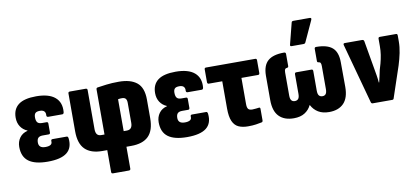

<svg xmlns="http://www.w3.org/2000/svg" viewBox="-80 -1021 3241 1489"><g transform="rotate(-10 1540.5 -276.0)"><path d="M222 8Q122 8 72.5 -28.5Q23 -65 23 -143Q23 -184 45 -214.5Q67 -245 108 -255V-257Q74 -271 54.5 -300.5Q35 -330 35 -371Q35 -438 80 -472.5Q125 -507 220 -507Q319 -507 367.5 -466Q416 -425 409 -349Q407 -334 396 -334H285Q272 -334 272 -348Q274 -368 263.5 -379.5Q253 -391 229 -391Q203 -391 193 -380.5Q183 -370 183 -348Q183 -320 193.5 -307.5Q204 -295 230 -295H265Q277 -295 277 -282V-213Q277 -199 265 -199H218Q193 -199 182 -187.5Q171 -176 171 -151Q171 -129 184 -118Q197 -107 224 -107Q250 -107 264 -115.5Q278 -124 276 -144Q275 -158 288 -158H400Q410 -158 412 -141Q420 -66 373 -29Q326 8 222 8Z M703 185Q691 185 691 172V0H652Q563 0 517 -45Q471 -90 471 -187V-485Q471 -498 484 -498H609Q622 -498 622 -485V-177Q622 -150 632.5 -136.5Q643 -123 666 -123H691V-478Q691 -491 703 -492Q729 -496 772.5 -501.5Q816 -507 871 -507Q963 -507 1012.5 -467Q1062 -427 1062 -333V-187Q1062 -90 1016.5 -45Q971 0 880 0H842V172Q842 185 829 185ZM842 -123H866Q889 -123 900 -136.5Q911 -150 911 -177V-333Q911 -356 902 -366.5Q893 -377 873 -377Q865 -377 857 -376.5Q849 -376 842 -374Z M1320 8Q1220 8 1170.5 -28.5Q1121 -65 1121 -143Q1121 -184 1143 -214.5Q1165 -245 1206 -255V-257Q1172 -271 1152.5 -300.5Q1133 -330 1133 -371Q1133 -438 1178 -472.5Q1223 -507 1318 -507Q1417 -507 1465.5 -466Q1514 -425 1507 -349Q1505 -334 1494 -334H1383Q1370 -334 1370 -348Q1372 -368 1361.5 -379.5Q1351 -391 1327 -391Q1301 -391 1291 -380.5Q1281 -370 1281 -348Q1281 -320 1291.5 -307.5Q1302 -295 1328 -295H1363Q1375 -295 1375 -282V-213Q1375 -199 1363 -199H1316Q1291 -199 1280 -187.5Q1269 -176 1269 -151Q1269 -129 1282 -118Q1295 -107 1322 -107Q1348 -107 1362 -115.5Q1376 -124 1374 -144Q1373 -158 1386 -158H1498Q1508 -158 1510 -141Q1518 -66 1471 -29Q1424 8 1320 8Z M1799 8Q1755 8 1724.5 -6Q1694 -20 1678 -56Q1662 -92 1662 -156V-371H1557Q1544 -371 1544 -385V-485Q1544 -498 1556 -498H1944Q1956 -498 1956 -485V-385Q1956 -371 1944 -371H1813V-164Q1813 -137 1822 -126Q1831 -115 1854 -115Q1868 -115 1882.5 -117Q1897 -119 1907 -120Q1917 -121 1917 -109V-19Q1917 -6 1907 -4Q1889 0 1862 4Q1835 8 1799 8Z M2160 8Q2085 8 2044 -34Q2003 -76 2003 -163V-356Q2004 -436 2045 -471.5Q2086 -507 2172 -507Q2186 -507 2186 -494V-399Q2186 -388 2177 -387Q2164 -386 2159 -379Q2154 -372 2154 -353V-172Q2154 -145 2163.5 -133.5Q2173 -122 2190 -122Q2208 -122 2217.5 -133.5Q2227 -145 2227 -172V-326Q2227 -340 2239 -340H2359Q2371 -340 2371 -326V-172Q2371 -145 2380.5 -133.5Q2390 -122 2408 -122Q2425 -122 2434 -133.5Q2443 -145 2443 -172V-353Q2443 -372 2438 -379Q2433 -386 2420 -387Q2412 -388 2412 -399V-494Q2412 -507 2425 -507Q2512 -507 2552.5 -471.5Q2593 -436 2593 -356L2594 -163Q2594 -76 2553 -34Q2512 8 2438 8Q2387 8 2352.5 -13Q2318 -34 2299 -71H2297Q2280 -35 2246 -13.5Q2212 8 2160 8ZM2239 -546Q2225 -546 2229 -560L2271 -725Q2272 -732 2276.5 -734.5Q2281 -737 2287 -737H2415Q2432 -737 2424 -719L2349 -556Q2345 -546 2332 -546Z M2782 0Q2771 0 2768 -11L2639 -483Q2635 -498 2649 -498H2786Q2798 -498 2801 -486L2840 -261Q2845 -233 2849.5 -205.5Q2854 -178 2856 -151H2859Q2864 -175 2870 -198.5Q2876 -222 2880 -245L2894 -293Q2903 -327 2908 -359.5Q2913 -392 2913 -427V-485Q2913 -498 2925 -498H3053Q3064 -498 3064 -484V-438Q3064 -394 3054.5 -348Q3045 -302 3030 -254L2948 -10Q2946 0 2935 0Z"/></g></svg>

Font: Sofia Sans Condensed Black
Style: Regular
Weight: 900
Designer: Botio Nikoltchev, Ani Petrova
Foundry: lettersoup
Version: Version 4.101